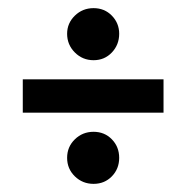

<svg xmlns="http://www.w3.org/2000/svg" viewBox="-20 -592 458 472"><path d="M36 -315V-397H382V-315ZM210 -140Q183 -140 164 -158.5Q145 -177 145 -204Q145 -231 164 -249.5Q183 -268 210 -268Q237 -268 255 -249.5Q273 -231 273 -204Q273 -177 255 -158.5Q237 -140 210 -140ZM210 -444Q183 -444 164 -463Q145 -482 145 -509Q145 -535 164 -553.5Q183 -572 210 -572Q237 -572 255 -553.5Q273 -535 273 -509Q273 -482 255 -463Q237 -444 210 -444Z"/></svg>

Font: Kreon SemiBold
Style: Regular
Weight: 600
Designer: Julia Petretta
Foundry: Julia Petretta and Eli Heuer
Version: Version 2.002